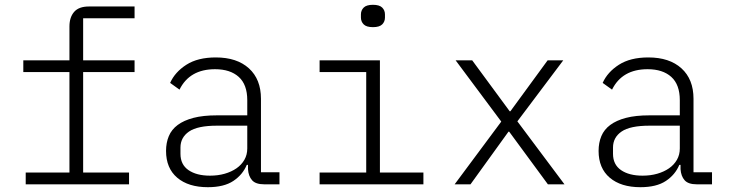

<svg xmlns="http://www.w3.org/2000/svg" viewBox="-20 -767 3040 799"><path d="M87 -49H269V-467H77V-516H269V-657Q269 -695 288.5 -717.5Q308 -740 350 -740H540V-691H326V-516H540V-467H326V-49H517V0H87Z M1079 0Q1044 0 1029 -17Q1014 -34 1012 -63V-81H1007Q990 -40 951 -14Q912 12 845 12Q764 12 717.5 -27.5Q671 -67 671 -139Q671 -173 682.5 -200.5Q694 -228 719.5 -247Q745 -266 785 -276.5Q825 -287 883 -287H1009V-350Q1009 -415 973.5 -447Q938 -479 875 -479Q769 -479 727 -394L688 -422Q708 -467 755.5 -497.5Q803 -528 878 -528Q966 -528 1016 -482.5Q1066 -437 1066 -356V-50H1143V0ZM854 -36Q887 -36 915 -44Q943 -52 964 -66.5Q985 -81 997 -102Q1009 -123 1009 -149V-244H883Q802 -244 766.5 -219.5Q731 -195 731 -153V-127Q731 -82 764.5 -59Q798 -36 854 -36Z M1532 -654Q1505 -654 1493.5 -665.5Q1482 -677 1482 -694V-707Q1482 -724 1493.5 -735.5Q1505 -747 1532 -747Q1559 -747 1570.5 -735.5Q1582 -724 1582 -707V-694Q1582 -677 1570.5 -665.5Q1559 -654 1532 -654ZM1310 -49H1504V-467H1310V-516H1561V-49H1742V0H1310Z M1872 0 2066 -261 1876 -516H1945L2101 -304H2104L2259 -516H2324L2133 -262L2329 0H2260L2099 -219H2096L1938 0Z M2879 0Q2844 0 2829 -17Q2814 -34 2812 -63V-81H2807Q2790 -40 2751 -14Q2712 12 2645 12Q2564 12 2517.5 -27.5Q2471 -67 2471 -139Q2471 -173 2482.5 -200.5Q2494 -228 2519.5 -247Q2545 -266 2585 -276.5Q2625 -287 2683 -287H2809V-350Q2809 -415 2773.5 -447Q2738 -479 2675 -479Q2569 -479 2527 -394L2488 -422Q2508 -467 2555.5 -497.5Q2603 -528 2678 -528Q2766 -528 2816 -482.5Q2866 -437 2866 -356V-50H2943V0ZM2654 -36Q2687 -36 2715 -44Q2743 -52 2764 -66.5Q2785 -81 2797 -102Q2809 -123 2809 -149V-244H2683Q2602 -244 2566.5 -219.5Q2531 -195 2531 -153V-127Q2531 -82 2564.5 -59Q2598 -36 2654 -36Z"/></svg>

Font: IBM Plex Mono Light
Style: Regular
Weight: 300
Monospace: yes
Designer: Mike Abbink, Paul van der Laan, Pieter van Rosmalen
Foundry: Bold Monday
Version: Version 2.3